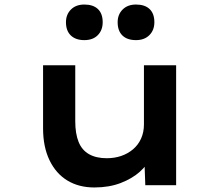

<svg xmlns="http://www.w3.org/2000/svg" viewBox="-20 -817 972 847"><path d="M396 10Q328 10 277.5 -20.5Q227 -51 198.5 -110Q170 -169 170 -251V-529H312V-282Q312 -228 326.5 -191.5Q341 -155 372.5 -137Q404 -119 451 -119Q485 -119 514.5 -129Q544 -139 567 -158.5Q590 -178 602.5 -206Q615 -234 615 -268V-529H757V0H621L617 -109L642 -121Q631 -90 597 -59.5Q563 -29 512 -9.5Q461 10 396 10ZM580 -640Q541 -640 520 -660.5Q499 -681 499 -719Q499 -753 521 -775Q543 -797 580 -797Q619 -797 640 -777Q661 -757 661 -719Q661 -684 639 -662Q617 -640 580 -640ZM352 -640Q314 -640 292.5 -660.5Q271 -681 271 -719Q271 -753 293 -775Q315 -797 352 -797Q391 -797 412 -777Q433 -757 433 -719Q433 -684 411.5 -662Q390 -640 352 -640Z"/></svg>

Font: Lexend Tera SemiBold
Style: Regular
Weight: 600
Version: Version 1.007